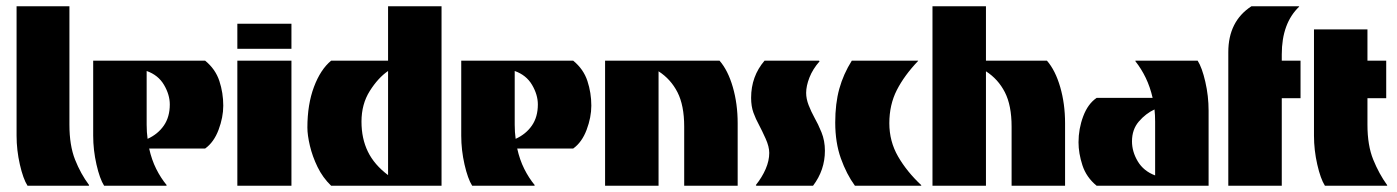

<svg xmlns="http://www.w3.org/2000/svg" viewBox="-20 -594 4467 614"><path d="M68 0Q54 -22 43.5 -68Q33 -114 33 -160V-574H202V-195Q202 -129 220 -83.5Q238 -38 265 -2L264 0Z M313 0Q299 -22 288.5 -68Q278 -114 278 -160V-400H636Q669 -373 681.5 -335Q694 -297 694 -256Q694 -219 679 -179Q664 -139 636 -119H457Q465 -83 479.5 -54Q494 -25 513 -2L512 0ZM452 -150Q485 -165 504 -192.5Q523 -220 523 -260Q523 -291 504.5 -322.5Q486 -354 449 -367V-195Q449 -171 452 -150Z M739 -438V-518H912V-438ZM739 0V-400H912V0Z M1039 0Q1012 -26 995.5 -60Q979 -94 971 -128Q963 -162 963 -186Q963 -260 984 -316Q1005 -372 1039 -400H1221V-574H1392V0ZM1221 -34V-367Q1189 -345 1162.5 -303Q1136 -261 1136 -205Q1136 -151 1156.5 -109Q1177 -67 1221 -34Z M1490 0Q1476 -22 1465.5 -68Q1455 -114 1455 -160V-400H1813Q1846 -373 1858.5 -335Q1871 -297 1871 -256Q1871 -219 1856 -179Q1841 -139 1813 -119H1634Q1642 -83 1656.5 -54Q1671 -25 1690 -2L1689 0ZM1629 -150Q1662 -165 1681 -192.5Q1700 -220 1700 -260Q1700 -291 1681.5 -322.5Q1663 -354 1626 -367V-195Q1626 -171 1629 -150Z M1915 0V-400H2281Q2308 -369 2323.5 -315.5Q2339 -262 2339 -200V0H2168V-189Q2168 -257 2146.5 -299Q2125 -341 2086 -366V0Z M2399 0 2397 -2Q2417 -27 2428.5 -53.5Q2440 -80 2440 -105Q2440 -125 2428.5 -150.5Q2417 -176 2407 -195Q2397 -213 2389.5 -233.5Q2382 -254 2382 -281Q2382 -350 2425 -400H2599L2601 -398Q2579 -373 2568.5 -346Q2558 -319 2558 -297Q2558 -278 2566 -257.5Q2574 -237 2585 -217Q2596 -198 2607 -171Q2618 -144 2618 -112Q2618 -50 2580 0Z M2714 0Q2687 -37 2669 -87.5Q2651 -138 2651 -202Q2651 -263 2664 -310Q2677 -357 2704 -400H2916V-399Q2872 -353 2848 -306Q2824 -259 2824 -200Q2824 -142 2852 -93.5Q2880 -45 2926 -2V0Z M2962 0V-574H3133V-400H3328Q3355 -369 3370.5 -315.5Q3386 -262 3386 -200V0H3215V-189Q3215 -257 3193.5 -299Q3172 -341 3133 -366V0Z M3487 0Q3454 -27 3441.5 -65.5Q3429 -104 3429 -139Q3429 -182 3444 -222Q3459 -262 3487 -281H3666Q3658 -316 3644 -345Q3630 -374 3611 -398V-400H3810Q3824 -378 3834.5 -332.5Q3845 -287 3845 -240V0ZM3674 -33V-205Q3674 -216 3673.5 -225.5Q3673 -235 3672 -244Q3644 -231 3622 -205.5Q3600 -180 3600 -142Q3600 -109 3618.5 -78Q3637 -47 3674 -33Z M3908 0V-427Q3908 -526 3982 -574H4133L4135 -573Q4079 -520 4079 -420V-400H4139V-280H4079V0Z M4217 0Q4203 -22 4192.5 -68Q4182 -114 4182 -160V-500H4353V-400H4413V-280H4353V-195Q4353 -129 4371.5 -83.5Q4390 -38 4416 -2V0Z"/></svg>

Font: Tac One
Style: Regular
Weight: 400
Designer: Oluseyi Olusanya, David Udoh, Eyiyemi Adegbite, Mirko Velimirović
Version: Version 1.003; ttfautohint (v1.8.4.7-5d5b)